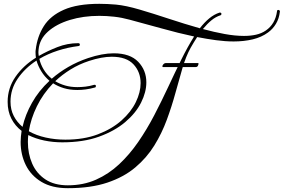

<svg xmlns="http://www.w3.org/2000/svg" viewBox="-20 -866 1485 1005"><path d="M335 119Q252 119 197 86Q142 53 115 -2Q88 -57 88 -123Q88 -137 89.5 -151.5Q91 -166 93 -181Q59 -207 39.5 -245Q20 -283 20 -333Q20 -405 61 -464Q102 -523 168 -564Q167 -571 166.5 -577.5Q166 -584 166 -591Q166 -595 166 -598.5Q166 -602 167 -606Q175 -675 209.5 -729.5Q244 -784 314.5 -815Q385 -846 500 -846Q520 -846 542 -845Q564 -844 587 -842Q639 -837 710.5 -816Q782 -795 863.5 -768Q945 -741 1026 -718Q1050 -749 1075.5 -770Q1101 -791 1129 -800H1132Q1139 -800 1139 -793Q1139 -787 1134 -786Q1109 -778 1086.5 -759.5Q1064 -741 1042 -714Q1101 -698 1156 -688Q1211 -678 1257 -678Q1292 -678 1320.5 -684.5Q1349 -691 1371 -706Q1421 -740 1430 -807Q1430 -814 1437 -814Q1440 -814 1443 -811.5Q1446 -809 1445 -805Q1441 -769 1424.5 -741.5Q1408 -714 1383 -696Q1349 -671 1303 -660Q1257 -649 1203 -649Q1160 -649 1111.5 -655.5Q1063 -662 1012 -672Q1004 -659 995 -645Q986 -631 978 -616Q953 -571 935 -509.5Q917 -448 898 -378.5Q879 -309 853 -238.5Q827 -168 787.5 -104Q748 -40 688 10.5Q628 61 541.5 90Q455 119 335 119ZM335 104Q416 104 482.5 74.5Q549 45 603.5 -6Q658 -57 703.5 -123Q749 -189 787.5 -263Q826 -337 860.5 -411Q895 -485 928.5 -553Q962 -621 996 -675Q912 -693 825 -717.5Q738 -742 658 -763Q618 -774 578 -778.5Q538 -783 500 -783Q416 -783 345.5 -761.5Q275 -740 231 -700.5Q187 -661 182 -607Q182 -603 181.5 -600Q181 -597 181 -593Q181 -589 181.5 -583.5Q182 -578 183 -573Q228 -599 280.5 -619.5Q333 -640 389 -640H390Q398 -640 398 -632Q398 -626 391 -625Q335 -618 282.5 -601Q230 -584 186 -558Q192 -530 208.5 -502.5Q225 -475 251 -454Q290 -488 337.5 -515.5Q385 -543 441 -562Q516 -587 575 -587Q661 -587 703.5 -542.5Q746 -498 746 -435Q746 -384 718.5 -329Q691 -274 635.5 -227Q580 -180 498 -150.5Q416 -121 306 -121Q257 -121 211.5 -130.5Q166 -140 128 -159Q127 -150 126.5 -141Q126 -132 126 -123Q126 -61 148.5 -9.5Q171 42 217.5 73Q264 104 335 104ZM322 -135Q419 -135 492.5 -163Q566 -191 616 -235.5Q666 -280 691 -331.5Q716 -383 716 -431Q716 -489 679 -529Q642 -569 565 -569Q513 -569 446 -547Q394 -530 349.5 -502.5Q305 -475 269 -441Q292 -427 321 -418.5Q350 -410 385 -410Q405 -410 427 -412.5Q449 -415 473 -422H476Q482 -422 482 -415Q482 -409 477 -408Q452 -401 429 -398Q406 -395 385 -395Q346 -395 314.5 -404.5Q283 -414 258 -430Q205 -375 173 -309.5Q141 -244 131 -179Q170 -157 219.5 -146Q269 -135 322 -135ZM98 -202Q112 -265 147.5 -328Q183 -391 239 -443Q213 -465 196 -493Q179 -521 171 -549Q110 -509 72.5 -454Q35 -399 35 -334Q35 -292 52 -259Q69 -226 98 -202ZM833 -515Q830 -515 830 -519Q830 -524 835.5 -530Q841 -536 848 -536H1017Q1019 -536 1019 -533Q1019 -527 1015.5 -521Q1012 -515 1004 -515Z"/></svg>

Font: Mea Culpa
Style: Regular
Weight: 400
Designer: Robert E. Leuschke
Foundry: Robert E. Leuschke
Version: Version 1.010; ttfautohint (v1.8.3)